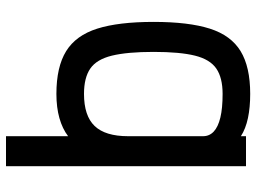

<svg xmlns="http://www.w3.org/2000/svg" viewBox="-127 -545 854 640"><g transform="rotate(90 300.0 -225.0)"><path d="M434 182V-25Q409 -6 373.5 4Q338 14 293 14Q203 14 150.5 -18.5Q98 -51 75.5 -122Q53 -193 53 -310Q53 -427 75.5 -497.5Q98 -568 150.5 -600Q203 -632 293 -632Q338 -632 373.5 -624.5Q409 -617 434 -601V-618H534V182ZM293 -78Q366 -78 400 -113.5Q434 -149 434 -225V-475Q434 -496 418.5 -510.5Q403 -525 372 -532.5Q341 -540 293 -540Q239 -540 208.5 -519Q178 -498 165.5 -448Q153 -398 153 -310Q153 -222 165.5 -171Q178 -120 208.5 -99Q239 -78 293 -78Z"/></g></svg>

Font: Victor Mono
Style: Bold
Weight: 700
Monospace: yes
Designer: Rune Bjørnerås
Version: Version 1.561;gftools[0.9.30]